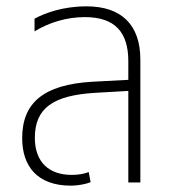

<svg xmlns="http://www.w3.org/2000/svg" viewBox="-20 -576 544 606"><path d="M204 10C225 10 252 5 266 -1L260 -33C245 -27 227 -24 206 -24C136 -24 90 -63 90 -141C90 -235 148 -275 280 -283L385 -289V0H423V-388C423 -497 364 -556 253 -556C179 -556 122 -535 89 -517V-477C135 -505 190 -522 248 -522C343 -522 385 -474 385 -383V-324L271 -318C117 -309 50 -251 50 -140C50 -52 97 10 204 10Z"/></svg>

Font: Noto Sans Thai SemCond ExtLt
Style: Regular
Weight: 200
Width: 4
Designer: Monotype Design Team
Foundry: Monotype Imaging Inc.
Version: Version 2.002